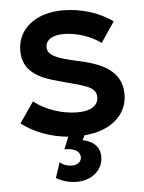

<svg xmlns="http://www.w3.org/2000/svg" viewBox="-53 -572 614 819"><g transform="rotate(-5 254.5 -163.0)"><path d="M245 204C299 204 356 170 356 106C356 64 328 38 283 29L293 9C403 1 478 -60 478 -151C478 -259 378 -291 289 -310C206 -328 164 -344 164 -378C164 -409 190 -429 242 -429C296 -429 359 -408 400 -377L459 -464C403 -506 324 -530 246 -530C133 -530 51 -470 51 -373C51 -283 125 -251 200 -232C301 -202 361 -198 361 -149C361 -112 329 -91 271 -91C207 -91 135 -115 86 -154L25 -65C80 -23 148 2 223 9L202 61C249 61 269 78 269 100C269 120 253 133 228 133C205 133 187 124 177 114L155 180C180 195 211 204 245 204Z"/></g></svg>

Font: Fixel Display SemiBold
Style: Regular
Weight: 600
Designer: AlfaBravo + MacPaw
Foundry: Kyrylo Tkachov, Marchela Mozhyna, Serhii Makarenko, Maria Weinstein, Zakhar Kryvoshyya
Version: Version 1.211